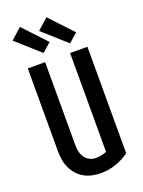

<svg xmlns="http://www.w3.org/2000/svg" viewBox="-181 -1067 861 1156"><g transform="rotate(-20 250.0 -489.0)"><path d="M260 8Q232 8 204.5 2.5Q177 -3 152.5 -16.5Q128 -30 109.5 -51Q91 -72 79.5 -97Q68 -122 63.5 -149.5Q59 -177 59 -205V-735H170V-205Q170 -184 174 -163.5Q178 -143 189.5 -125.5Q201 -108 220 -98Q239 -88 260 -88Q278 -88 295.5 -91.5Q313 -95 330 -102V-735H441V-53Q402 -24 355.5 -8Q309 8 260 8ZM350 -790 200 -924 270 -986 407 -840ZM180 -790 30 -924 100 -986 237 -840Z"/></g></svg>

Font: Moesevka
Style: Bold
Weight: 700
Monospace: yes
Designer: Belleve Invis
Foundry: Belleve Invis
Version: Version 32.5.0; ttfautohint (v1.8.4)